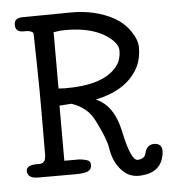

<svg xmlns="http://www.w3.org/2000/svg" viewBox="-49 -660 648 732"><g transform="rotate(-5 275.5 -294.5)"><path d="M177 -331Q180 -331 184 -331L201 -330Q348 -329 400 -393Q421 -417 421 -456Q421 -480 388 -506Q330 -551 225 -551Q203 -551 192.5 -549Q182 -547 177 -547Q177 -436 177 -331ZM29 -28Q29 -53 77 -51Q89 -51 94.5 -56Q100 -61 101 -64Q103 -78 104 -79Q104 -196 104.5 -253Q105 -310 103 -425.5Q101 -541 100.5 -547.5Q100 -554 89 -557.5Q78 -561 64 -560Q31 -559 32 -589Q32 -613 62 -614Q203 -616 247 -616Q341 -617 413 -578Q451 -556 473.5 -522.5Q496 -489 496 -461Q496 -412 475 -377Q430 -301 315 -277Q383 -248 404 -148Q428 -32 455 -34Q481 -36 485 -55Q493 -91 525 -89Q562 -86 547 -33Q532 20 468 26Q427 31 400 9Q359 -24 349 -90Q344 -124 306 -199Q281 -249 221 -269Q221 -269 175 -266Q175 -163 175 -55H228Q243 -55 260 -50Q275 -46 275 -30Q275 -14 261.5 -7Q248 0 210 0H70Q30 0 29 -28Z"/></g></svg>

Font: Scratch Savers
Style: Book
Weight: 400
Designer: Pablo Impallari, Rodrigo Fuenzalida, Brenda Gallo
Foundry: Pablo Impallari, Rodrigo Fuenzalida, Brenda Gallo
Version: Version 4.0b1